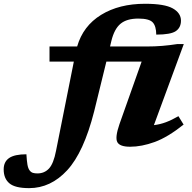

<svg xmlns="http://www.w3.org/2000/svg" viewBox="-194 -765 1019 1018"><path d="M305 -173.5Q250 42.5 162.5 137.5Q75 232.5 -39.5 232.5Q-114 232.5 -144.2 207Q-174.5 181.5 -174.5 133Q-174.5 93 -145.8 73Q-117 53 -54 53Q-52 87.5 -48.5 107.8Q-45 128 -37 138.5Q-29.5 148.5 -19.5 151.5Q-9.5 154.5 4.5 154.5Q41.5 154.5 65.8 128.5Q90 102.5 103 35L197.5 -438.5H68.5V-518.5H215Q246.5 -627.5 342 -686.2Q437.5 -745 575 -745Q678.5 -745 722 -720.5Q765.5 -696 765.5 -655.5Q765.5 -619 738.5 -600.2Q711.5 -581.5 634.5 -581.5Q634 -626.5 616 -646Q597.5 -666.5 539.5 -666.5Q478 -666.5 445 -639Q412 -611.5 396.5 -548L389.5 -518.5H582.5Q628 -518.5 666.8 -521.8Q705.5 -525 747 -531.5H780.5L622 -101.5Q655 -105.5 685.8 -117Q716.5 -128.5 752 -149L779.5 -104.5Q695.5 -37.5 626.2 -12.2Q557 13 496 13Q441 13 428 -11.5Q415 -36 439.5 -107L557 -438.5H370Z"/></svg>

Font: Newsreader Caption
Style: Bold Italic
Weight: 700
Italic angle: -17°
Designer: Hugues Gentile
Foundry: Production Type
Version: Version 1.001